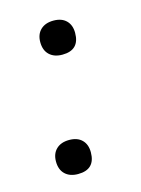

<svg xmlns="http://www.w3.org/2000/svg" viewBox="-68 -398 333 452"><g transform="rotate(-15 98.5 -172.0)"><path d="M68 10Q48 10 36.5 -1Q25 -12 25 -32Q25 -51 36.5 -62Q48 -73 68 -73Q88 -73 99 -62Q110 -51 110 -32Q110 10 68 10ZM105 -271Q85 -271 73.5 -282Q62 -293 62 -313Q62 -332 73.5 -343Q85 -354 105 -354Q125 -354 136 -343Q147 -332 147 -313Q147 -271 105 -271Z"/></g></svg>

Font: Cormorant
Style: Italic
Weight: 400
Italic angle: -10°
Designer: Christian Thalmann (Catharsis Fonts)
Foundry: Catharsis Fonts
Version: Version 4.000